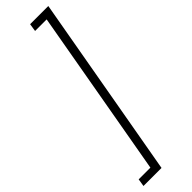

<svg xmlns="http://www.w3.org/2000/svg" viewBox="-341 -790 903 903"><g transform="rotate(-45 110.0 -338.5)"><path d="M251 -796 89 119H-31L-25 81H53L201 -757H124L130 -796Z"/></g></svg>

Font: DM Sans 36pt ExtraLight
Style: Italic
Weight: 250
Italic angle: -10°
Designer: Colophon Foundry, Jonny Pinhorn
Foundry: Colophon Foundry
Version: Version 4.004;gftools[0.9.30]